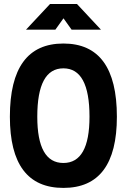

<svg xmlns="http://www.w3.org/2000/svg" viewBox="-20 -918 626 948"><path d="M293 9.8Q28.8 9.8 28.8 -341.8Q28.8 -703.1 293 -703.1Q557.1 -703.1 557.1 -341.8Q557.1 9.8 293 9.8ZM293 -113.3Q421.9 -113.3 421.9 -341.8Q421.9 -580.6 293 -580.6Q164.1 -580.6 164.1 -341.8Q164.1 -113.3 293 -113.3ZM108.4 -771.5 227.1 -898.4H359.9L478.5 -771.5H333.5L293.5 -827.6L253.4 -771.5Z"/></svg>

Font: Caskaydia Cove
Style: Bold
Weight: 700
Monospace: yes
Designer: Aaron Bell
Foundry: Saja Typeworks
Version: Version 4.300; ttfautohint (v1.8.3)